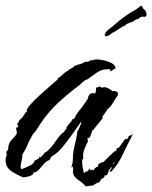

<svg xmlns="http://www.w3.org/2000/svg" viewBox="-22 -645 543 685"><path d="M284 20Q274 8 263.5 1.5Q253 -5 245.5 -13.5Q238 -22 238 -37H240L237 -52L234 -49L232 -46Q233 -50 234 -53.5Q235 -57 236 -60Q237 -65 237.5 -69.5Q238 -74 238 -79Q238 -92 240 -104.5Q242 -117 245 -129Q248 -141 250.5 -153.5Q253 -166 255 -180H257L268 -206L267 -211Q265 -207 264 -206Q263 -204 261 -202Q250 -186 234 -163.5Q218 -141 202 -121.5Q186 -102 173 -94Q165 -89 162 -86.5Q159 -84 155 -74Q145 -72 135.5 -61Q126 -50 117 -40Q108 -30 97 -29L96 -24Q90 -18 80 -15.5Q70 -13 62 -12Q40 -20 19 -34Q-2 -48 -2 -73Q-2 -83 1 -90H2V-95Q0 -98 1 -103Q2 -108 4 -108L5 -107Q7 -110 7.5 -117Q8 -124 8 -126L10 -128Q10 -135 17 -143Q24 -151 30.5 -158Q37 -165 37 -168Q38 -169 38 -171Q38 -176 37 -179Q35 -183 36 -186V-190H40L43 -195V-197Q40 -199 40 -200V-202Q40 -205 42 -207L45 -210V-211Q45 -212 46 -213V-215L51 -220Q55 -224 57 -225Q65 -236 70 -245H74L75 -244Q74 -246 73.5 -247Q73 -248 73 -249Q73 -257 86.5 -272Q100 -287 119 -304.5Q138 -322 156 -337.5Q174 -353 184 -362V-367H186Q190 -369 194.5 -373Q199 -377 204 -381Q214 -391 221 -392L223 -397L229 -398Q230 -399 231 -400Q232 -401 233 -402Q235 -403 236 -403Q237 -403 238 -404L239 -405L241 -406V-407Q241 -407 241 -407.5Q241 -408 242 -409L260 -416L262 -415L276 -421L279 -424H280L293 -425L300 -429L302 -431V-430L303 -431L305 -429Q314 -433 323 -433Q332 -433 347 -430Q362 -427 375 -420.5Q388 -414 390 -403V-401L369 -389Q371 -394 372 -395V-396Q372 -398 368 -398H362Q341 -398 323.5 -386Q306 -374 290 -362Q281 -360 271 -350Q261 -340 253 -335Q214 -305 182.5 -275.5Q151 -246 123 -205Q118 -197 110 -184.5Q102 -172 96 -167Q91 -158 86 -149Q81 -140 77 -130Q73 -120 68 -111Q63 -102 58 -94Q58 -82 55 -71Q53 -65 53 -61Q52 -58 52 -55Q52 -52 51 -50L55 -41Q67 -46 84 -54Q101 -62 101 -72Q107 -74 107 -74H109V-76Q111 -78 112 -78H115L118 -82V-87L122 -83L135 -96Q135 -101 142 -102Q159 -116 172 -135Q179 -145 186 -154Q193 -163 201 -171H203L216 -187L215 -191L229 -209H231Q233 -215 237 -221L240 -219L248 -230L247 -231Q252 -239 258 -247Q264 -255 270 -262Q276 -270 281.5 -278Q287 -286 292 -294Q292 -301 297 -307Q302 -313 310 -313L317 -311Q321 -318 321 -333Q326 -332 329 -335Q329 -335 335 -337V-335L343 -332Q347 -334 349 -334Q357 -334 365 -329.5Q373 -325 379 -320Q379 -318 380 -319Q380 -320 381 -320H386Q399 -320 399 -309V-306Q394 -299 389.5 -292Q385 -285 381 -278Q373 -264 359 -253V-251L343 -228L345 -224L311 -182L308 -181Q306 -174 303.5 -167.5Q301 -161 298 -154L289 -151Q291 -149 291 -146Q291 -142 292 -141Q284 -126 278.5 -111Q273 -96 275 -79Q272 -77 271.5 -73.5Q271 -70 271 -67Q271 -62 271.5 -57.5Q272 -53 273 -48Q274 -43 275 -38Q276 -33 277 -28L288 -34H291L292 -35L294 -38Q294 -41 297 -45L299 -37L308 -41V-37H309Q313 -37 315 -43Q317 -45 320 -47.5Q323 -50 327 -50L328 -52V-55Q328 -60 335 -63Q339 -64 341.5 -65.5Q344 -67 346 -67H347L373 -93H374Q376 -96 382.5 -101.5Q389 -107 394 -109V-116L401 -118H402L425 -150Q425 -149 427 -149Q429 -149 430 -148Q431 -148 433.5 -151.5Q436 -155 436 -157Q437 -158 438.5 -159.5Q440 -161 444 -162Q447 -164 449 -164.5Q451 -165 452 -166Q441 -145 432.5 -128Q424 -111 416 -94Q408 -77 398 -61.5Q388 -46 373 -31L369 -35L376 -44L375 -50L373 -49V-45L366 -38Q365 -25 357 -19H353L351 -20V-15L345 -8L342 -9L330 8V5L328 6Q326 7 324 8Q322 9 320 10Q314 12 313 16ZM384 -59Q384 -62 385 -63L387 -66L383 -65H384L381 -60L382 -61ZM355 -515Q355 -514 353.5 -516.5Q352 -519 351 -519L355 -529Q360 -536 367 -541Q374 -546 381 -552Q400 -569 420 -584Q440 -599 463 -611L475 -620Q476 -621 477 -622Q478 -623 479 -624Q484 -626 486 -620.5Q488 -615 491 -612Q498 -608 499.5 -600.5Q501 -593 501 -593Q502 -593 500 -589Q498 -585 494 -585Q490 -585 485 -585.5Q480 -586 472 -578Q471 -576 469 -576.5Q467 -577 465 -576Q461 -575 458.5 -572.5Q456 -570 452 -568Q448 -566 443.5 -565Q439 -564 434 -561Q429 -559 425 -555Q421 -551 415 -551V-550Q414 -550 414 -549Q414 -548 414 -548Q410 -548 400 -540.5Q390 -533 385 -531Q385 -530 384.5 -530Q384 -530 384 -530Q379 -529 374.5 -524.5Q370 -520 365 -518Q362 -517 359.5 -516.5Q357 -516 355 -515Z"/></svg>

Font: Water Brush
Style: Regular
Weight: 400
Designer: Robert E. Leuschke
Foundry: Robert E. Leuschke
Version: Version 1.010; ttfautohint (v1.8.4.7-5d5b)